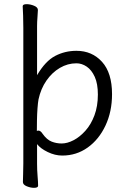

<svg xmlns="http://www.w3.org/2000/svg" viewBox="-20 -730 612 922"><path d="M92 -596Q92 -627 91 -655Q90 -683 89 -700Q89 -710 108 -710Q125 -710 143.5 -702.5Q162 -695 162 -682Q162 -674 160 -649Q158 -624 158 -605V-369Q198 -437 245 -461.5Q292 -486 347 -486Q422 -486 470 -433Q518 -380 518 -278Q518 -194 486.5 -127Q455 -60 401 -21.5Q347 17 279 17Q244 17 209 0Q174 -17 158 -38V56Q158 87 160.5 116Q163 145 163 162Q163 172 143 172Q127 172 108.5 164.5Q90 157 90 144Q90 132 91 106.5Q92 81 92 55ZM157 -101Q161 -103 164 -103Q175 -103 185 -87Q205 -59 228 -50Q251 -41 276 -41Q303 -41 333 -56.5Q363 -72 390 -102Q417 -132 433.5 -176Q450 -220 450 -276Q450 -328 435 -361Q420 -394 396.5 -410Q373 -426 347 -426Q305 -426 267.5 -404Q230 -382 203 -343Q176 -304 165 -253Q162 -237 160 -209Q158 -181 157.5 -152Q157 -123 157 -101Z"/></svg>

Font: Moon Stars Kai T HW
Style: Regular
Weight: 400
Designer: GuiWonder
Version: Version 1.101